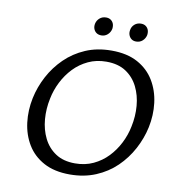

<svg xmlns="http://www.w3.org/2000/svg" viewBox="-91 -916 930 1007"><g transform="rotate(10 374.0 -412.0)"><path d="M347 10Q265 10 208.5 -20.5Q152 -51 120.5 -103Q89 -155 81 -219.5Q73 -284 87 -351Q100 -412 130 -468.5Q160 -525 206 -570Q252 -615 313.5 -641.5Q375 -668 452 -668Q535 -668 591.5 -637Q648 -606 679.5 -553.5Q711 -501 719 -436.5Q727 -372 713 -306Q700 -245 669.5 -188Q639 -131 593 -86.5Q547 -42 485 -16Q423 10 347 10ZM364 -52Q418 -52 461.5 -72.5Q505 -93 537.5 -127Q570 -161 592 -204.5Q614 -248 623 -294Q635 -350 630.5 -405Q626 -460 603.5 -505.5Q581 -551 539.5 -578.5Q498 -606 435 -606Q382 -606 338.5 -585.5Q295 -565 262.5 -531Q230 -497 208 -453.5Q186 -410 177 -364Q165 -308 169.5 -253Q174 -198 196.5 -152.5Q219 -107 260.5 -79.5Q302 -52 364 -52ZM384 -737Q368 -737 357.5 -744.5Q347 -752 342.5 -764.5Q338 -777 341 -792Q345 -810 359 -822Q373 -834 393 -834Q408 -834 418 -827Q428 -820 432.5 -808.5Q437 -797 435 -781Q431 -762 417 -749.5Q403 -737 384 -737ZM569 -737Q554 -737 544 -744.5Q534 -752 529.5 -764.5Q525 -777 528 -792Q531 -810 545 -822Q559 -834 579 -834Q594 -834 604 -827Q614 -820 618.5 -808.5Q623 -797 621 -781Q617 -762 603 -749.5Q589 -737 569 -737Z"/></g></svg>

Font: Ysabeau Office Medium
Style: Italic
Weight: 500
Italic angle: -12°
Designer: Christian Thalmann (Catharsis Fonts)
Version: Version 2.001;gftools[0.9.30]; featfreeze: tnum,lnum,ss02